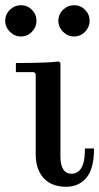

<svg xmlns="http://www.w3.org/2000/svg" viewBox="-41 -707 381 737"><path d="M212 10Q191 10 170.5 4Q150 -2 133.5 -16.5Q117 -31 106.5 -55.5Q96 -80 96 -117V-423L90 -430H20V-465Q46 -465 74.5 -465.5Q103 -466 131 -467Q159 -468 185 -471L191 -465V-106Q191 -73 202 -56.5Q213 -40 234 -40Q246 -40 258 -47.5Q270 -55 277.5 -76Q285 -97 285 -137H320Q320 -60 291 -25Q262 10 212 10ZM243 -567Q219 -567 201 -585Q183 -603 183 -627Q183 -652 201 -669.5Q219 -687 243 -687Q268 -687 285.5 -669.5Q303 -652 303 -627Q303 -603 285.5 -585Q268 -567 243 -567ZM39 -567Q15 -567 -3 -585Q-21 -603 -21 -627Q-21 -652 -3 -669.5Q15 -687 39 -687Q64 -687 81.5 -669.5Q99 -652 99 -627Q99 -603 81.5 -585Q64 -567 39 -567Z"/></svg>

Font: Brygada 1918 Medium
Style: Regular
Weight: 500
Designer: Mateusz Machalski | Borys Kosmynka | Przemek Hoffer
Foundry: NIEPODLEGLA 2018
Version: Version 3.006